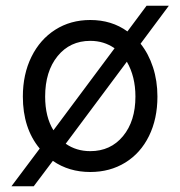

<svg xmlns="http://www.w3.org/2000/svg" viewBox="-20 -586 631 672"><path d="M60 -248Q60 -326 90 -387Q120 -448 173.5 -482Q227 -516 296 -516Q371 -516 426 -476L493 -566H571L472 -433Q500 -398 515.5 -350.5Q531 -303 531 -248Q531 -170 501.5 -110Q472 -50 418.5 -17Q365 16 296 16Q221 16 165 -23L98 66H20L119 -66Q60 -137 60 -248ZM167 -130 381 -417Q344 -443 296 -443Q225 -443 181.5 -389.5Q138 -336 138 -248Q138 -177 167 -130ZM296 -57Q367 -57 410.5 -109.5Q454 -162 454 -248Q454 -318 424 -370L210 -83Q247 -57 296 -57Z"/></svg>

Font: MedMera Sans
Style: Regular
Weight: 400
Designer: Kasper Nordkvist
Foundry: UNCUT.wtf
Version: Version 1.300